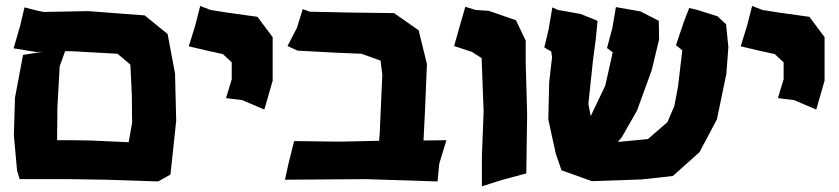

<svg xmlns="http://www.w3.org/2000/svg" viewBox="-20 -617 2862 655"><path d="M63.5 -591.8 48.8 -529.3 26.4 -452.1 104.5 -439.5 126 -440.4 58.6 -429.7 31.2 -284.2 27.3 -156.2 38.1 -36.1 46.9 -5.9H214.8L341.8 -3.9L519.5 2L561.5 -21.5L581.1 -205.1L577.1 -366.2L551.8 -501L473.6 -564.5L280.3 -579.1L128.9 -576.2L105.5 -581.1ZM202.1 -442.4H221.7L380.9 -433.6L424.8 -396.5L429.7 -293L430.7 -198.2L418.9 -131.8L289.1 -137.7L225.6 -138.7H174.8L175.8 -251L183.6 -390.6Z M663.1 -596.7 645.5 -528.3 624 -459 686.5 -444.3 740.2 -432.6 770.5 -404.3V-346.7L751 -282.2L806.6 -275.4L881.8 -243.2L910.2 -341.8V-490.2L858.4 -559.6L753.9 -574.2L698.2 -583Z M983.4 -135.7 963.9 -57.6 952.1 -3.9 1227.5 -5.9 1472.7 2 1478.5 -58.6 1502.9 -138.7 1424.8 -137.7 1429.7 -236.3 1436.5 -398.4 1408.2 -513.7 1324.2 -572.3 1173.8 -574.2 1037.1 -577.1 1012.7 -585.9 993.2 -522.5 960.9 -460 995.1 -444.3 1121.1 -437.5 1212.9 -433.6 1278.3 -410.2 1284.2 -362.3 1275.4 -162.1 1273.4 -136.7 1138.7 -133.8Z M1567.4 -593.8 1547.9 -526.4 1529.3 -460 1588.9 -440.4 1623 -418.9 1629.9 -236.3 1624 -85.9V18.6L1691.4 -2.9L1775.4 -25.4L1778.3 -227.5L1773.4 -403.3V-478.5L1740.2 -547.9L1647.5 -580.1L1602.5 -583Z M1864.3 -591.8 1851.6 -516.6 1836.9 -455.1 1860.4 -441.4 1863.3 -421.9 1853.5 -335.9 1850.6 -209 1876 -92.8 1895.5 -36.1 1999 1 2168.9 -4.9 2275.4 -16.6 2366.2 -97.7 2425.8 -210 2458 -365.2 2464.8 -456.1 2457 -534.2 2427.7 -561.5 2359.4 -583 2331.1 -589.8 2312.5 -541 2286.1 -462.9 2307.6 -445.3 2293 -321.3 2280.3 -254.9 2256.8 -200.2 2190.4 -142.6 2087.9 -132.8 2101.6 -149.4 2153.3 -240.2 2203.1 -377 2228.5 -482.4 2227.5 -545.9 2165 -578.1 2081.1 -592.8 2069.3 -522.5 2050.8 -453.1 2070.3 -438.5 2044.9 -325.2 1995.1 -220.7 1987.3 -262.7 2002.9 -411.1 2012.7 -485.4 2018.6 -545.9 1960.9 -569.3 1883.8 -583Z M2545.9 -596.7 2528.3 -528.3 2506.8 -459 2569.3 -444.3 2623 -432.6 2653.3 -404.3V-346.7L2633.8 -282.2L2689.5 -275.4L2764.6 -243.2L2793 -341.8V-490.2L2741.2 -559.6L2636.7 -574.2L2581.1 -583Z"/></svg>

Font: MaokenAssortedSans-TC
Style: Regular
Weight: 500
Version: Version 0.83